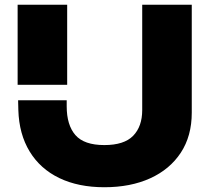

<svg xmlns="http://www.w3.org/2000/svg" viewBox="-20 -770 885 806"><path d="M54 -750H262V-414H54ZM56 -349H260V-324Q260 -245 296.5 -203Q333 -161 418 -161Q501 -161 539 -200Q577 -239 577 -308V-750H785V-297Q785 -199 739 -129Q693 -59 610.5 -21.5Q528 16 418 16Q309 16 229 -22.5Q149 -61 104.5 -134Q60 -207 57 -308Z"/></svg>

Font: Unbounded
Style: Bold
Weight: 700
Designer: Luke Prowse, Jean-Baptiste Morizot, Fátima Lázaro, Florian Runge
Foundry: NaN
Version: Version 1.700